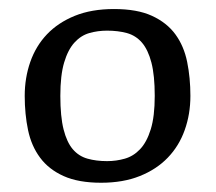

<svg xmlns="http://www.w3.org/2000/svg" viewBox="-20 -741 474 421"><path d="M201.7 -340.3Q151.9 -340.3 119.4 -355Q86.9 -369.6 67.9 -395.3Q48.8 -420.9 41.5 -455.8Q34.2 -490.7 34.2 -530.8Q34.2 -570.3 46.4 -605.2Q58.6 -640.1 83 -665.8Q107.4 -691.4 144 -706.3Q180.7 -721.2 230 -721.2Q280.8 -721.2 313.2 -706.3Q345.7 -691.4 364.5 -665.8Q383.3 -640.1 390.4 -605.2Q397.5 -570.3 397.5 -530.8Q397.5 -490.7 385 -455.8Q372.6 -420.9 347.9 -395.3Q323.2 -369.6 286.6 -355Q250 -340.3 201.7 -340.3ZM214.8 -387.7Q234.9 -387.7 253.7 -393.1Q272.5 -398.4 287.1 -413.8Q301.8 -429.2 310.5 -457.3Q319.3 -485.4 319.3 -530.8Q319.3 -575.7 312 -603.8Q304.7 -631.8 291.3 -647.5Q277.8 -663.1 258.3 -668.5Q238.8 -673.8 214.8 -673.8Q194.3 -673.8 175.8 -668.5Q157.2 -663.1 143.1 -647.5Q128.9 -631.8 120.6 -603.8Q112.3 -575.7 112.3 -530.8Q112.3 -485.4 119.4 -457.3Q126.5 -429.2 139.6 -413.8Q152.8 -398.4 171.9 -393.1Q190.9 -387.7 214.8 -387.7Z"/></svg>

Font: Fjord
Style: One
Weight: 400
Designer: Viktoriya Grabowska
Foundry: Viktoriya Grabowska
Version: Version 1.002